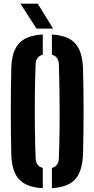

<svg xmlns="http://www.w3.org/2000/svg" viewBox="-20 -992 502 1021"><path d="M207.5 8.5Q120 4 81 -38.8Q42 -81.5 40 -174Q37.5 -283.5 37.5 -400.2Q37.5 -517 40 -627Q42 -718.5 81 -761.2Q120 -804 207.5 -808.5V-701Q171 -691.5 169.5 -650.5Q166.5 -575.5 165.5 -488.2Q164.5 -401 165.5 -313.5Q166.5 -226 169.5 -150.5Q171 -108.5 207.5 -99ZM256 8.5V-99Q291.5 -108 293 -150.5Q296 -226 296.8 -313.5Q297.5 -401 296.5 -488.2Q295.5 -575.5 293 -650.5Q291.5 -691.5 256 -701V-808.5Q342.5 -803.5 380.5 -760.8Q418.5 -718 421.5 -627Q424.5 -516 424.5 -399.8Q424.5 -283.5 421.5 -174Q418.5 -82 380.5 -39.2Q342.5 3.5 256 8.5ZM174 -840 88.5 -972.5H180.5L262.5 -840Z"/></svg>

Font: Big Shoulders Stencil Display ExtraBold
Style: Regular
Weight: 800
Designer: Patric King
Foundry: XO Type Co
Version: Version 1.000